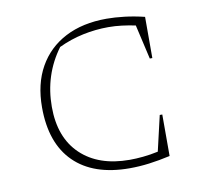

<svg xmlns="http://www.w3.org/2000/svg" viewBox="-64 -594 726 670"><g transform="rotate(-10 298.5 -259.0)"><path d="M344 5Q216 5 147.5 -62.5Q79 -130 79 -257Q79 -340 112.5 -399.5Q146 -459 207.5 -491Q269 -523 354 -523Q383 -523 417 -519Q451 -515 488 -506V-360H479L451 -482Q427 -487 403 -490Q379 -493 355 -493Q310 -493 265 -483.5Q220 -474 178 -454Q113 -366 113 -253Q113 -144 176 -84Q239 -24 349 -24Q371 -24 396.5 -26.5Q422 -29 450 -35L479 -160H488V-13Q448 -4 413 0.5Q378 5 344 5Z"/></g></svg>

Font: Piazzolla SC Thin
Style: Regular
Weight: 100
Designer: Juan Pablo del Peral
Foundry: Huerta Tipografica
Version: Version 1.330